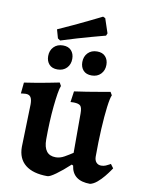

<svg xmlns="http://www.w3.org/2000/svg" viewBox="-93 -908 736 985"><g transform="rotate(10 274.5 -416.0)"><path d="M74.7 -337.1Q74.7 -362.2 67 -373.9Q59.4 -385.7 41.3 -385.7Q32.4 -385.7 24.1 -384.3Q15.8 -383 15.8 -383L21.6 -440.8Q52.7 -445.2 84.5 -450.7Q116.3 -456.1 143 -461.3Q169.6 -466.6 186.1 -469.8Q202.5 -473 202.5 -473L211.7 -456.5Q206.2 -444 201.5 -415.2Q196.8 -386.4 192.8 -346.9Q188.8 -307.3 186.8 -262.6Q184.8 -217.9 184.8 -173.5Q184.8 -91.7 248.1 -91.7Q270.9 -91.7 293.3 -104.5Q315.7 -117.2 335.3 -130.2V-335.6Q335.3 -364.7 326.5 -374.5Q317.8 -384.2 291.6 -384.7Q288.5 -384.7 281.9 -384.4Q275.2 -384.1 274.3 -384.1L282.4 -440.9Q314.8 -445.3 347.2 -450.5Q379.6 -455.8 406.9 -460.5Q434.1 -465.2 450.8 -468.2Q467.5 -471.2 467.5 -471.2L477.1 -454.7Q469.8 -439.7 463.6 -391.5Q457.5 -343.4 453.8 -275Q450.2 -206.6 450.2 -131.2Q450.2 -111.9 459.8 -101Q469.5 -90.1 485.7 -90.1Q498.1 -90.1 508.9 -94.6Q519.7 -99.1 526.6 -103.3Q533.6 -107.5 533.6 -107.5L548.9 -86.9Q548.9 -86.9 539.7 -73.6Q530.6 -60.2 515.3 -41.5Q500 -22.8 481.8 -7.4Q463.6 7.9 445.7 12Q354.3 12 344.1 -65.4L336.4 -69.2Q297.4 -33.1 266.5 -11Q235.7 11.1 223.5 11.1Q148.2 11.1 108.3 -20.9Q68.4 -53 68.4 -113.9ZM167 -685.6 154.1 -694.2 141.3 -739.4Q181.3 -757 220.8 -775.6Q260.4 -794.2 292.3 -809.7Q324.3 -825.3 343.6 -834.8Q362.9 -844.4 362.9 -844.4L375 -838.8L400 -763.8L394.7 -751.1Q394.7 -751.1 375.4 -746Q356.2 -740.9 323.5 -732Q290.9 -723.1 250.3 -711.2Q209.6 -699.3 167 -685.6ZM178.6 -537Q150.5 -537 135.5 -553.6Q120.4 -570.3 120.4 -596.6Q120.4 -625.7 138.5 -644.5Q156.6 -663.3 186.7 -663.3Q214.8 -663.3 229.8 -646.7Q244.8 -630.1 244.8 -603.6Q244.8 -574.6 226.8 -555.8Q208.7 -537 178.6 -537ZM356.8 -537Q328.2 -537 313.2 -553.6Q298.2 -570.3 298.2 -596.6Q298.2 -625.7 316.2 -644.5Q334.3 -663.3 364.4 -663.3Q392.5 -663.3 407.5 -646.7Q422.6 -630.1 422.6 -603.6Q422.6 -574.6 404.5 -555.8Q386.4 -537 356.8 -537Z"/></g></svg>

Font: Alegreya
Style: Regular
Weight: 400
Designer: Juan Pablo del Peral
Foundry: Huerta Tipografica
Version: Version 2.009